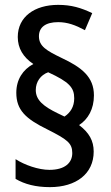

<svg xmlns="http://www.w3.org/2000/svg" viewBox="-20 -781 455 789"><path d="M47 -400C47 -329 85 -293 175 -249C256 -208 277 -193 277 -152C277 -112 247 -83 183 -83C138 -83 81 -103 44 -127V-46C81 -24 127 -12 185 -12C293 -12 365 -67 365 -158C365 -203 346 -236 305 -267C342 -291 366 -333 366 -389C366 -465 316 -504 233 -543C171 -573 140 -591 140 -632C140 -668 166 -690 219 -690C257 -690 290 -678 329 -657L359 -727C313 -749 273 -761 219 -761C122 -761 53 -712 53 -629C53 -583 75 -546 117 -518C74 -495 47 -454 47 -400ZM127 -411C127 -445 147 -473 178 -484C265 -444 285 -421 285 -377C285 -342 269 -318 245 -302L218 -315C158 -344 127 -370 127 -411Z"/></svg>

Font: Noto Sans Gujarati UI Condensed Medium
Style: Regular
Weight: 500
Width: 3
Designer: Jelle Bosma - Monotype Design Team, Universal Thirst
Foundry: Monotype Imaging Inc.
Version: Version 2.106